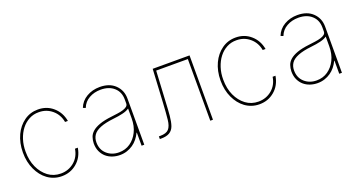

<svg xmlns="http://www.w3.org/2000/svg" viewBox="-39 -1036 2847 1530"><g transform="rotate(-20 1385.0 -271.5)"><path d="M63.9 0ZM292.6 11.4Q258.2 11.4 228 1.2Q197.8 -8.9 172.8 -27.2Q147.7 -45.5 127.8 -70.8Q108 -96.2 93.8 -126.8Q63.9 -190.7 63.9 -271.3Q63.9 -312.9 71.9 -349.8Q79.9 -386.7 94.5 -418Q109 -449.2 129.4 -474.1Q149.9 -498.9 174.7 -516.7Q226.2 -554 292.6 -554Q367.2 -554 420.1 -507.8Q473.7 -461.3 487.2 -386.4H463.1Q451.7 -450.6 404.5 -490.8Q356.9 -531.2 292.6 -531.2Q247.9 -532 209.9 -511.9Q171.9 -491.8 144.5 -456.5Q117.2 -421.2 101.7 -373.6Q86.3 -326 86.6 -271.3Q86.6 -196 113.3 -138.1Q139.6 -80.6 185.7 -45.8Q231.9 -11.4 292.6 -11.4Q357.6 -11.4 406.2 -51.8Q454.2 -92 464.5 -159.1H488.6Q475.5 -80.3 420.8 -34.4Q366.8 11.4 292.6 11.4Z M619.3 0ZM785.5 11.4Q753.2 11.4 723.2 1.4Q693.2 -8.5 670.1 -28.4Q647 -48.3 633.2 -78.1Q619.3 -108 619.3 -147.7Q620 -175.1 628.4 -199.6Q636.7 -224.1 659.3 -243.8Q681.8 -263.5 721.8 -277.9Q761.7 -292.3 825.3 -299.7Q853 -303.3 879.4 -306.8Q905.9 -310.4 926.7 -316.8Q947.4 -323.2 959.7 -333.1Q971.9 -343 971.6 -359.4V-392Q971.6 -455.3 929.7 -492.9Q887.4 -531.2 816.8 -531.2Q761.4 -531.2 718.4 -506.7Q674.7 -482.6 656.2 -434.7L634.9 -443.2Q655.5 -496.4 705.3 -525.2Q754.6 -554 816.8 -554Q899.5 -554 947.1 -507.5Q994.3 -461.3 994.3 -392V0H971.6V-110.8H968.8Q956.3 -84.2 938.4 -61.8Q920.5 -39.4 897.2 -23.3Q873.9 -7.1 845.9 2.1Q817.8 11.4 785.5 11.4ZM785.5 -11.4Q839.8 -11.4 881 -39.8Q922.6 -68.5 946.7 -117.2Q971.6 -166.5 971.6 -233V-315.3Q951 -300.4 915.8 -291.9Q880.7 -283.4 833.8 -278.4Q695.3 -263.1 659.4 -208.8Q642 -182.9 642 -147.7Q642 -85.9 683.2 -48.7Q724.8 -11.4 785.5 -11.4Z M1576.7 0H1554V-522.7H1285.5L1271.3 -261.4Q1269.5 -228.7 1267.9 -200.1Q1266.3 -171.5 1263.8 -146.8Q1261.4 -122.2 1257.5 -101.6Q1253.6 -81 1247.9 -64.6Q1236.2 -31.6 1209.5 -15.8Q1182.9 0 1137.8 0H1126.4V-22.7H1137.8Q1189.3 -22.7 1210.6 -46.2Q1232.2 -70 1237.9 -122.2Q1243.6 -174.7 1248.6 -262.8L1264.2 -545.5H1576.7Z M1740.1 0ZM1968.8 11.4Q1934.3 11.4 1904.1 1.2Q1873.9 -8.9 1848.9 -27.2Q1823.9 -45.5 1804 -70.8Q1784.1 -96.2 1769.9 -126.8Q1740.1 -190.7 1740.1 -271.3Q1740.1 -312.9 1748 -349.8Q1756 -386.7 1770.6 -418Q1785.2 -449.2 1805.6 -474.1Q1826 -498.9 1850.9 -516.7Q1902.3 -554 1968.8 -554Q2043.3 -554 2096.2 -507.8Q2149.9 -461.3 2163.4 -386.4H2139.2Q2127.8 -450.6 2080.6 -490.8Q2033 -531.2 1968.8 -531.2Q1924 -532 1886 -511.9Q1848 -491.8 1820.7 -456.5Q1793.3 -421.2 1777.9 -373.6Q1762.4 -326 1762.8 -271.3Q1762.8 -196 1789.4 -138.1Q1815.7 -80.6 1861.9 -45.8Q1908 -11.4 1968.8 -11.4Q2033.7 -11.4 2082.4 -51.8Q2130.3 -92 2140.6 -159.1H2164.8Q2151.6 -80.3 2096.9 -34.4Q2043 11.4 1968.8 11.4Z M2295.5 0ZM2461.6 11.4Q2429.3 11.4 2399.3 1.4Q2369.3 -8.5 2346.2 -28.4Q2323.2 -48.3 2309.3 -78.1Q2295.5 -108 2295.5 -147.7Q2296.2 -175.1 2304.5 -199.6Q2312.9 -224.1 2335.4 -243.8Q2358 -263.5 2397.9 -277.9Q2437.9 -292.3 2501.4 -299.7Q2529.1 -303.3 2555.6 -306.8Q2582 -310.4 2602.8 -316.8Q2623.6 -323.2 2635.8 -333.1Q2648.1 -343 2647.7 -359.4V-392Q2647.7 -455.3 2605.8 -492.9Q2563.6 -531.2 2492.9 -531.2Q2437.5 -531.2 2394.5 -506.7Q2350.9 -482.6 2332.4 -434.7L2311.1 -443.2Q2331.7 -496.4 2381.4 -525.2Q2430.8 -554 2492.9 -554Q2575.6 -554 2623.2 -507.5Q2670.5 -461.3 2670.5 -392V0H2647.7V-110.8H2644.9Q2632.5 -84.2 2614.5 -61.8Q2596.6 -39.4 2573.3 -23.3Q2550.1 -7.1 2522 2.1Q2494 11.4 2461.6 11.4ZM2461.6 -11.4Q2516 -11.4 2557.2 -39.8Q2598.7 -68.5 2622.9 -117.2Q2647.7 -166.5 2647.7 -233V-315.3Q2627.1 -300.4 2592 -291.9Q2556.8 -283.4 2509.9 -278.4Q2371.4 -263.1 2335.6 -208.8Q2318.2 -182.9 2318.2 -147.7Q2318.2 -85.9 2359.4 -48.7Q2400.9 -11.4 2461.6 -11.4Z"/></g></svg>

Font: Linik Sans Thin
Style: Regular
Weight: 100
Designer: Fonts by Rasmus Andersson / Changes by Cristiano Sobral with parts from Marc Monis
Foundry: rsms
Version: Version 3.020; ttfautohint (v1.6)